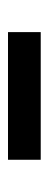

<svg xmlns="http://www.w3.org/2000/svg" viewBox="155 -499 120 470"><g transform="rotate(90 215.0 -264.0)"><path d="M371.1 -303.7H58.6V-223.6H371.1Z"/></g></svg>

Font: Wanted Sans
Style: Regular
Weight: 400
Designer: Original Design by Kil Hyung-jin and Kang Hanbin, Wanted Lab, Inc; Hangeul from Source Han Sans by Jang Soo-young and Ka
Foundry: Wanted Lab, Inc.
Version: Version 1.001;Glyphs 3.2 (3227)